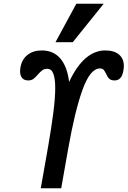

<svg xmlns="http://www.w3.org/2000/svg" viewBox="-20 -1004 680 1024"><path d="M274.5 -534Q274.5 -584.5 264.5 -610.8Q254.5 -637 232.5 -637Q216 -637 205.5 -629.2Q195 -621.5 181.5 -606Q168.5 -590.5 157.8 -582.8Q147 -575 130.5 -575Q109 -575 98 -588.2Q87 -601.5 87 -624.5Q87 -630.5 89 -644.5Q96.5 -687 126.5 -711Q156.5 -735 202.5 -735Q265.5 -735 302.2 -691.5Q339 -648 348.5 -567Q388.5 -652 436.8 -693.5Q485 -735 541.5 -735Q589 -735 614.8 -713Q640.5 -691 640.5 -652Q640.5 -641.5 638 -627.5Q629.5 -575 591.5 -575Q572 -575 562.8 -584Q553.5 -593 546 -610Q539 -625 532.5 -632Q526 -639 513 -639Q461.5 -639 420.5 -526.5Q379.5 -414 343.5 -209.5L306.5 0H197.5L236 -218.5Q254.5 -325 264.5 -403.2Q274.5 -481.5 274.5 -534ZM276 -779 387 -984H533L368 -779Z"/></svg>

Font: JuliaMono
Style: Bold Italic
Weight: 700
Italic angle: -9°
Monospace: yes
Designer: cormullion
Foundry: corm
Version: Version 0.057; ttfautohint (v1.8.4)